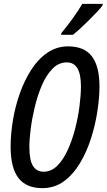

<svg xmlns="http://www.w3.org/2000/svg" viewBox="-20 -964 552 994"><path d="M199 10Q116 10 75.5 -42.5Q35 -95 35 -205Q35 -270 47 -342Q59 -414 83 -481.5Q107 -549 142.5 -604Q178 -659 226 -691.5Q274 -724 333 -724Q416 -724 455.5 -672.5Q495 -621 495 -516Q495 -460 484.5 -390Q474 -320 452 -250Q430 -180 395 -121Q360 -62 311.5 -26Q263 10 199 10ZM206 -75Q245 -75 276 -105.5Q307 -136 330 -186Q353 -236 368.5 -295.5Q384 -355 391.5 -413.5Q399 -472 399 -518Q399 -641 326 -641Q284 -641 252 -608.5Q220 -576 197.5 -524Q175 -472 160.5 -412Q146 -352 139 -297Q132 -242 132 -204Q132 -134 151 -104.5Q170 -75 206 -75ZM298 -793Q331 -833 358.5 -871.5Q386 -910 406 -944H512L511 -936Q501 -922 481 -901Q461 -880 438 -857Q415 -834 393.5 -814.5Q372 -795 358 -784H296Z"/></svg>

Font: Noto Sans ExtraCondensed Medium
Style: Italic
Weight: 500
Width: 2
Italic angle: -12°
Designer: Monotype Design Team
Foundry: Monotype Imaging Inc.
Version: Version 2.013; ttfautohint (v1.8.4.7-5d5b)